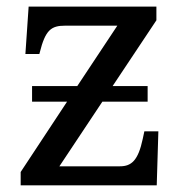

<svg xmlns="http://www.w3.org/2000/svg" viewBox="-20 -556 551 576"><path d="M339.8 -57.1H158.2L287.1 -251H422.9V-297.9H317.9L449.2 -495.1V-536.1H65.9L56.2 -394H98.1L99.1 -397.9C116.2 -466.3 133.3 -479 175.8 -479H332L211.9 -297.9H76.2V-251H181.2L42 -40V0H450.2L455.1 -162.1H413.1L408.2 -139.2C394.5 -74.7 374.5 -57.1 339.8 -57.1Z"/></svg>

Font: The Erased English
Style: Regular
Weight: 400
Designer: Monotype Design team + ligartures altered by 180 Amsterdam
Foundry: Monotype Imaging Inc.
Version: Version 1.030;Glyphs 3.1.2 (3151)